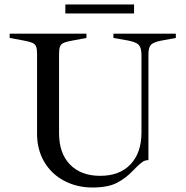

<svg xmlns="http://www.w3.org/2000/svg" viewBox="-20 -823 828 855"><path d="M145 -228V-584Q145 -606 140.5 -616.5Q136 -627 123.5 -632.5Q111 -638 83 -643L23 -654V-673H365V-654L306 -643Q277 -638 264.5 -632.5Q252 -627 247.5 -616.5Q243 -606 243 -584V-230Q243 -140 292 -90Q341 -40 426 -40Q513 -40 561.5 -91.5Q610 -143 610 -233V-578Q610 -610 598 -623Q586 -636 548 -643L485 -654V-673H763V-654L703 -643Q664 -636 652.5 -624Q641 -612 641 -581V-110Q626 -110 614.5 -102Q603 -94 591 -82Q579 -70 573 -64Q540 -29 500 -8.5Q460 12 392 12Q323 12 266.5 -17.5Q210 -47 177.5 -101.5Q145 -156 145 -228ZM271 -803H577V-763H271Z"/></svg>

Font: Ibarra Real Nova
Style: Regular
Weight: 400
Designer: Jose Maria Ribagorda & Octavio Pardo
Foundry: Jose Maria Ribagorda
Version: Version 1.014